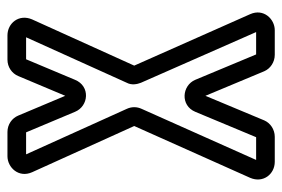

<svg xmlns="http://www.w3.org/2000/svg" viewBox="-141 -591 757 515"><g transform="rotate(-90 237.5 -333.5)"><path d="M350 -25H349L281 -188C266 -224 212 -229 195 -188L127 -25H126H66L203 -332C209 -345 209 -359 203 -372L81 -642H139H140L195 -511C210 -474 264 -469 281 -511L336 -642H337H395L273 -372C266 -359 269 -344 273 -334L409 -25ZM348 25H414C444 25 473 -5 457 -41L319 -352L443 -626C458 -661 433 -692 400 -692H335C315 -692 298 -680 291 -663L238 -537L185 -663C178 -680 161 -692 141 -692H76C46 -692 17 -662 33 -626L157 -352L18 -41C3 -6 28 25 61 25H128C148 25 165 13 172 -3L238 -161L304 -3C311 13 328 25 348 25Z"/></g></svg>

Font: DIN Rundschrift
Style: MittelKont
Weight: 400
Version: Version 1.027